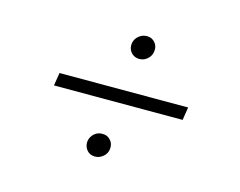

<svg xmlns="http://www.w3.org/2000/svg" viewBox="-68 -593 771 616"><g transform="rotate(15 318.0 -284.5)"><path d="M537.6 -305.7 530.8 -262.7H103.5L110.4 -305.7ZM289.6 -76.2Q272.5 -76.2 262.5 -87.9Q252.4 -99.6 253.4 -116.2Q254.4 -126.5 260.3 -135Q266.1 -143.6 275.1 -148.4Q284.2 -153.3 294.9 -152.8Q310.1 -153.3 320.8 -141.8Q331.5 -130.4 330.1 -113.8Q329.1 -97.7 316.7 -86.9Q304.2 -76.2 289.6 -76.2ZM345.7 -415.5Q335 -415.5 326.4 -420.7Q317.9 -425.8 313.2 -435.1Q308.6 -444.3 309.6 -455.6Q311 -471.2 323.2 -481.9Q335.4 -492.7 351.1 -492.7Q367.2 -492.7 377.7 -481Q388.2 -469.2 386.2 -452.6Q384.8 -437 373 -426.3Q361.3 -415.5 345.7 -415.5Z"/></g></svg>

Font: Inter 17pt ExtraLight
Style: Italic
Weight: 250
Italic angle: -9.3988°
Version: Version 4.001;git-66647c0bb